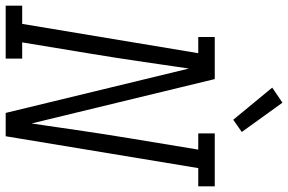

<svg xmlns="http://www.w3.org/2000/svg" viewBox="-202 -824 1013 675"><g transform="rotate(90 304.5 -486.5)"><path d="M173 0H-13V-58H51L154 -677H97V-735H245L401 -91Q405 -116 408.5 -141.5Q412 -167 416 -193L424 -248Q431 -296 438.5 -344.5Q446 -393 454 -441L493 -677H436V-735H622V-677H558L446 0H364L208 -644Q204 -619 200.5 -593.5Q197 -568 193 -542L185 -487Q178 -439 170.5 -390.5Q163 -342 155 -294L116 -58H173ZM388 -800 275 -937 328 -973 431 -830Z"/></g></svg>

Font: Iosevka HT Light Extended
Style: Italic
Weight: 300
Width: 7
Italic angle: -9°
Monospace: yes
Designer: Belleve Invis
Foundry: Belleve Invis
Version: Version 32.3.0; ttfautohint (v1.8.4)